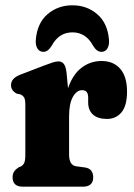

<svg xmlns="http://www.w3.org/2000/svg" viewBox="-20 -704 506 724"><path d="M231 -429 236.5 -371.5Q254.5 -423.5 287.8 -448.8Q321 -474 363 -474Q407.5 -474 433.2 -444.8Q459 -415.5 459 -358.5Q459 -305.5 438.2 -280.5Q417.5 -255.5 383.5 -255.5Q348.5 -255.5 330.5 -272Q312.5 -288.5 312.5 -317.5V-336.5Q312.5 -364 289.5 -364Q269.5 -364 255 -339Q240.5 -314 240.5 -264.5V-121.5Q240.5 -81 267 -77L300.5 -72.5Q317 -70 324.2 -60Q331.5 -50 331.5 -35.5Q331.5 0 292 0H66.5Q27.5 0 27.5 -35.5Q27.5 -48.5 33.2 -57Q39 -65.5 49.5 -72.5L60 -77Q67.5 -81.5 71.5 -90.2Q75.5 -99 75.5 -121.5V-309.5Q75.5 -329 70.8 -336.5Q66 -344 57 -348L43 -351Q21.5 -362.5 21.5 -383Q21.5 -408.5 55.5 -422L146.5 -457Q165 -464 178 -468.2Q191 -472.5 200.5 -472.5Q213 -472.5 220.5 -463.2Q228 -454 231 -429ZM253 -582Q202.5 -582 175.5 -532.5Q161.5 -508.5 143.5 -508.5Q129 -508.5 121.2 -521Q113.5 -533.5 115 -553.5Q120 -616.5 159 -650.2Q198 -684 253 -684Q308 -684 347 -650.2Q386 -616.5 391 -553.5Q392.5 -533.5 384.8 -521Q377 -508.5 362.5 -508.5Q344.5 -508.5 330.5 -532.5Q303.5 -582 253 -582Z"/></svg>

Font: Fraunces 72pt S100
Style: Bold
Weight: 700
Version: Version 1.000; ttfautohint (v1.8.3)